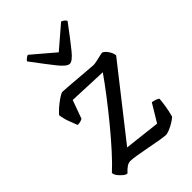

<svg xmlns="http://www.w3.org/2000/svg" viewBox="-220 -834 925 925"><g transform="rotate(-45 242.0 -372.0)"><path d="M85 0Q77 0 65 -9.5Q53 -19 43.5 -31.5Q34 -44 34 -55Q67 -85 108.5 -131Q150 -177 193.5 -230Q237 -283 276.5 -334.5Q316 -386 346 -429L149 -437L115 -343Q112 -341 103 -338Q94 -335 81 -335Q74 -352 64 -379Q54 -406 51 -432Q56 -438 68 -449.5Q80 -461 95 -472.5Q110 -484 123 -492Q136 -500 142 -500Q149 -500 176 -498Q203 -496 237.5 -493Q272 -490 300.5 -488Q329 -486 339 -485Q348 -485 364 -488.5Q380 -492 394.5 -495.5Q409 -499 412 -498Q425 -492 436.5 -474.5Q448 -457 449 -441L173 -90L356 -69L411 -160Q424 -158 434 -154Q444 -150 449 -146Q448 -130 443.5 -100Q439 -70 431 -42Q422 -33 405.5 -23Q389 -13 372.5 -6.5Q356 0 349 0Q337 0 308.5 -5Q280 -10 246 -16.5Q212 -23 182 -28Q152 -33 138 -33Q126 -33 114.5 -26Q103 -19 85 0ZM263 -570Q244 -570 212.5 -609.5Q181 -649 125 -724Q127 -728 134 -734.5Q141 -741 150 -744L264 -647L377 -744Q395 -737 401 -724Q343 -646 312 -608Q281 -570 263 -570Z"/></g></svg>

Font: Texturina Light
Style: Regular
Weight: 300
Designer: Guillermo Torres Carreño
Foundry: Omnibus-Type
Version: Version 1.002; ttfautohint (v1.8.3)